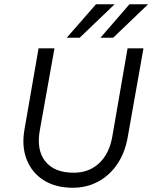

<svg xmlns="http://www.w3.org/2000/svg" viewBox="-20 -878 719 906"><path d="M679 -858 514 -700H454L591 -858ZM521 -858 356 -700H295L433 -858ZM162 -650H237L168 -264Q151 -171 193.5 -117Q236 -63 328 -63Q400 -63 448 -108Q496 -153 510 -234L582 -650H657L582 -227Q569 -156 533 -103Q497 -50 443 -21Q389 8 324 8Q243 8 187 -27Q131 -62 106 -125Q81 -188 96 -270Z"/></svg>

Font: Overused Grotesk
Style: Italic
Weight: 400
Italic angle: -10°
Version: Version 0.003